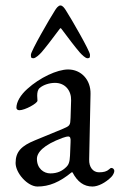

<svg xmlns="http://www.w3.org/2000/svg" viewBox="-20 -668 439 702"><path d="M201 -648C193 -648 186 -638 181 -630C161 -599 93 -481 93 -468C93 -459 93 -455 102 -455C110 -455 124 -468 132 -477C145 -492 176 -532 198 -562C201 -566 202 -566 205 -562C227 -532 258 -492 271 -477C279 -468 292 -455 300 -455C309 -455 309 -459 309 -468C309 -481 241 -599 221 -630C216 -638 209 -648 201 -648ZM117 14C160 14 198 -2 242 -38H245C263 -3 287 14 318 14C339 14 366 0 387 -21C393 -27 398 -37 398 -43C398 -49 393 -54 387 -54C385 -54 383 -53 379 -49C370 -41 359 -38 342 -38C320 -38 305 -57 306 -85L311 -325C312 -376 277 -414 229 -414C189 -414 125 -384 80 -343C55 -321 40 -295 40 -274C40 -269 44 -265 51 -265C71 -265 117 -290 117 -300L116 -318C116 -330 118 -341 126 -347C139 -358 161 -365 181 -365C219 -365 241 -336 240 -301L238 -237C237 -210 236 -208 210 -197L108 -155C59 -135 37 -114 37 -72C37 -35 81 14 117 14ZM164 -34C140 -34 115 -52 115 -87C115 -110 138 -138 209 -164C220 -168 226 -169 229 -169C237 -169 239 -163 238 -148L236 -99C235 -74 230 -65 223 -58C208 -43 190 -34 164 -34Z"/></svg>

Font: Garamond-Math
Style: Regular
Weight: 400
Version: Version 2019-08-16